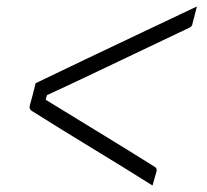

<svg xmlns="http://www.w3.org/2000/svg" viewBox="-20 -596 640 593"><path d="M90 -339Q162 -374 245.5 -413.5Q329 -453 417 -495Q505 -537 588 -576Q584 -560 581.5 -550Q579 -540 575 -525Q574 -519 572 -516Q570 -513 564 -510Q458 -460 346.5 -406.5Q235 -353 125 -302L121 -288Q207 -235 292.5 -183Q378 -131 459 -80Q466 -76 463 -65Q460 -55 457.5 -46Q455 -37 451 -23Q359 -81 265 -138Q171 -195 79 -253Q69 -259 72 -270Q77 -287 81.5 -305Q86 -323 90 -339Z"/></svg>

Font: Recursive Sn Lnr St Lt
Style: Italic
Weight: 300
Italic angle: -15°
Version: Version 1.079;hotconv 1.0.112;makeotfexe 2.5.65598; ttfautoh